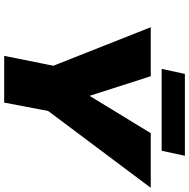

<svg xmlns="http://www.w3.org/2000/svg" viewBox="-13 -890 903 917"><g transform="rotate(90 438.5 -431.5)"><path d="M247 0 294 -235 110 -700H344L437 -410H439L616 -700H877L510 -210L470 0ZM309 -752 333 -863H724L700 -752Z"/></g></svg>

Font: REM Black
Style: Italic
Weight: 900
Italic angle: -11°
Designer: Octavio Pardo
Foundry: Ashler Design
Version: Version 1.005;gftools[0.9.28]